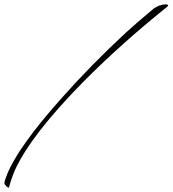

<svg xmlns="http://www.w3.org/2000/svg" viewBox="-29 -735 784 872"><path d="M10 117Q6 117 -1 110Q-9 102 -9 97Q-9 87 4 55Q55 -69 245 -283Q315 -362 389.5 -438Q464 -514 543 -587Q566 -608 597 -635Q628 -662 669 -696Q697 -715 722 -715Q735 -715 735 -710Q735 -709 730 -704Q624 -619 528 -533Q432 -447 347 -361Q231 -243 154 -144Q77 -45 39 37Q24 71 12 116Q11 117 10 117Z"/></svg>

Font: Ruthie
Style: Regular
Weight: 400
Designer: Robert E. Leuschke
Foundry: Robert E. Leuschke
Version: Version 1.012